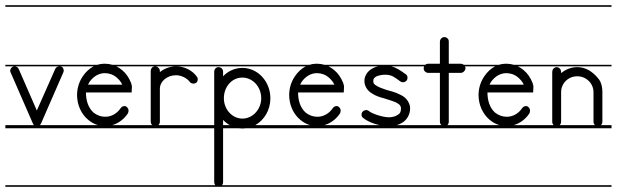

<svg xmlns="http://www.w3.org/2000/svg" viewBox="-23 -483 2361 735"><path d="M-2.5 226V232H239V226ZM-2.5 -235V-229H33H205C196 -229 190 -224 188 -218L118 -60L49 -218C46 -225 40 -229 33 -229C27 -229 22 -226 19 -221C17 -218 16 -215 16 -212C16 -209 17 -207 18 -205L103 -10C103.8 -7.7 105.3 -5.6 107.3 -4H-2.5V8H239V-4H129.2C131.2 -5.6 132.8 -7.7 134 -10L219 -205C220 -207 221 -210 221 -213C221 -216 220 -220 218 -223C215 -228 210 -229 205 -229H239V-235ZM-2.5 -463V-457H239V-463Z M378 -203C394 -203 410 -198 424 -186C433 -178 440 -170 445 -159H314C316 -163 318 -166 320 -170C335 -191 356 -203 378 -203ZM236.5 226V232H521V226ZM236.5 -463V-457H521V-463ZM351.9 -4H236.5V8H521V-4H406.7C429.7 -10.7 450.9 -25.8 466 -48C469 -53 470 -60 468 -66C465 -72 460 -77 454 -77C448 -77 442 -74 439 -69C424 -47 402 -36 380 -36C364 -36 349 -41 335 -52C314 -71 306 -100 306 -129H481C481 -139 482 -145 482 -151C482 -154 481 -156 481 -159H480C480 -161 480 -163 479 -165C471 -185 460 -202 444 -215C437.3 -220.7 430 -225.3 422.5 -229H521V-235H406.9C397.8 -237.7 388.4 -239 379 -239H375C366.4 -239 357.9 -237.6 349.7 -235H236.5V-229H335.3C319.5 -220.8 305.2 -207.8 294 -191C279 -169 272 -144 272 -119C272 -83 287 -47 315 -24C326.2 -14.5 338.9 -7.9 351.9 -4Z M518.5 226V232H762V226ZM518.5 -235V-229H571H651C627 -229 605 -220 589 -207V-211C589 -216 587 -220 584 -223C580 -227 576 -229 571 -229C561 -229 554 -221 554 -211V-17C554 -12.1 556 -7.3 559.9 -4H518.5V8H762V-4H583.1C587 -7.3 589 -12.1 589 -17V-143C589 -172 617 -195 651 -195C672 -195 694 -183 704 -169C707 -165 712 -163 718 -163C721 -163 725 -164 728 -166C732 -169 734 -174 734 -180C734 -183 733 -186 731 -189C714 -213 684 -229 651 -229H762V-235ZM518.5 -463V-457H762V-463Z M904 -186H905C944 -186 977 -151 977 -107C977 -64 944 -29 905 -29C866 -29 834 -64 834 -107C834 -151 865 -186 904 -186ZM813 -226C804 -226 797 -218 797 -208V-4H759.5V8H797V214C797 218.8 798.4 222.7 801 226H759.5V232H814H1051V226H826.7C829.6 222.7 831 218.8 831 214V8H891.1C895.7 8.7 900.3 9 905 9C909.8 9 914.5 8.7 919.1 8H1051V-4H954.3C988.5 -23.3 1012 -62 1012 -106V-107C1012 -171 964 -223 905 -223C876 -223 850 -211 831 -191V-208C831 -213 829 -218 826 -221C823 -224 818 -226 814 -226ZM759.5 -235V-229H1051V-235ZM759.5 -463V-457H1051V-463ZM831 -4V-24C838.5 -16.1 847 -9.3 856.5 -4Z M1190 -203C1206 -203 1222 -198 1236 -186C1245 -178 1252 -170 1257 -159H1126C1128 -163 1130 -166 1132 -170C1147 -191 1168 -203 1190 -203ZM1048.5 226V232H1333V226ZM1048.5 -463V-457H1333V-463ZM1163.9 -4H1048.5V8H1333V-4H1218.7C1241.7 -10.7 1262.9 -25.8 1278 -48C1281 -53 1282 -60 1280 -66C1277 -72 1272 -77 1266 -77C1260 -77 1254 -74 1251 -69C1236 -47 1214 -36 1192 -36C1176 -36 1161 -41 1147 -52C1126 -71 1118 -100 1118 -129H1293C1293 -139 1294 -145 1294 -151C1294 -154 1293 -156 1293 -159H1292C1292 -161 1292 -163 1291 -165C1283 -185 1272 -202 1256 -215C1249.3 -220.7 1242 -225.3 1234.5 -229H1333V-235H1218.9C1209.8 -237.7 1200.4 -239 1191 -239H1187C1178.4 -239 1169.9 -237.6 1161.7 -235H1048.5V-229H1147.3C1131.5 -220.8 1117.2 -207.8 1106 -191C1091 -169 1084 -144 1084 -119C1084 -83 1099 -47 1127 -24C1138.2 -14.5 1150.9 -7.9 1163.9 -4Z M1330.5 226V232H1585V226ZM1330.5 -235V-229H1423.6C1415.7 -227.1 1408 -224.2 1401 -220C1385 -211 1372 -194 1372 -173C1372 -152 1385 -135 1400 -126C1414 -116 1431 -111 1446 -107C1461 -102 1479 -97 1493 -91C1500 -87 1505 -84 1508 -80C1511 -76 1512 -73 1512 -68C1512 -54 1508 -48 1499 -43C1491 -37 1477 -34 1466 -34C1443 -34 1402 -47 1389 -58C1384 -62 1378 -63 1372 -60C1369 -59 1361 -55 1361 -44C1361 -39 1363 -34 1368 -31C1384.2 -18 1407.1 -8.9 1430 -4H1330.5V8H1585V-4H1495.9C1503.4 -6.2 1510.9 -9.4 1518 -14C1534 -24 1547 -44 1547 -68C1547 -82 1541 -93 1534 -102C1527 -111 1517 -117 1508 -121C1489 -131 1469 -135 1456 -139C1441 -144 1427 -149 1418 -155C1409 -160 1406 -164 1406 -173C1406 -182 1409 -185 1417 -190C1425 -194 1439 -197 1451 -197C1476 -197 1485 -189 1510 -171C1513 -169 1516 -168 1520 -168C1525 -168 1530 -171 1534 -175C1536 -178 1537 -182 1537 -185C1537 -191 1535 -196 1530 -199C1511.7 -212.2 1495.5 -223.7 1475.2 -229H1585V-235ZM1330.5 -463V-457H1585V-463Z M1678 -341C1669 -341 1661 -333 1661 -323V-239H1616C1612 -239 1608 -237.7 1604.9 -235H1582.5V-229H1600.2C1600.2 -227.1 1599 -224.5 1599 -222C1599 -219 1599 -216 1601 -213C1604 -208 1610 -204 1616 -204H1661V-17C1661 -12.1 1663 -7.3 1666.9 -4H1582.5V8H1776V-4H1689.6C1693 -7.3 1695 -12.1 1695 -17V-204H1741C1747 -204 1753 -208 1756 -213C1758 -216 1759 -219 1759 -222C1759 -224.5 1758.3 -227.1 1756.9 -229H1776V-235H1752.1C1749 -237.7 1745 -239 1741 -239H1695V-323C1695 -328 1694 -333 1690 -336C1687 -339 1683 -341 1678 -341ZM1582.5 226V232H1776V226ZM1582.5 -463V-457H1776V-463Z M1915 -203C1931 -203 1947 -198 1961 -186C1970 -178 1977 -170 1982 -159H1851C1853 -163 1855 -166 1857 -170C1872 -191 1893 -203 1915 -203ZM1773.5 226V232H2058V226ZM1773.5 -463V-457H2058V-463ZM1888.9 -4H1773.5V8H2058V-4H1943.7C1966.7 -10.7 1987.9 -25.8 2003 -48C2006 -53 2007 -60 2005 -66C2002 -72 1997 -77 1991 -77C1985 -77 1979 -74 1976 -69C1961 -47 1939 -36 1917 -36C1901 -36 1886 -41 1872 -52C1851 -71 1843 -100 1843 -129H2018C2018 -139 2019 -145 2019 -151C2019 -154 2018 -156 2018 -159H2017C2017 -161 2017 -163 2016 -165C2008 -185 1997 -202 1981 -215C1974.3 -220.7 1967 -225.3 1959.5 -229H2058V-235H1943.9C1934.8 -237.7 1925.4 -239 1916 -239H1912C1903.4 -239 1894.9 -237.6 1886.7 -235H1773.5V-229H1872.3C1856.5 -220.8 1842.2 -207.8 1831 -191C1816 -169 1809 -144 1809 -119C1809 -83 1824 -47 1852 -24C1863.2 -14.5 1875.9 -7.9 1888.9 -4Z M2187 -226C2163 -226 2142 -217 2125 -203V-207C2125 -214 2122 -220 2117 -223C2114 -225 2111 -226 2108 -226C2105 -226 2102 -225 2099 -223C2094 -220 2091 -214 2091 -207V-150V-130V-17C2091 -12.1 2093 -7.3 2096.4 -4H2055.5V8H2318V-4H2277.6C2281 -7.3 2283 -12.1 2283 -17V-130C2283 -164 2271 -178 2266 -184C2246 -208 2220 -226 2187 -226ZM2055.5 226V232H2318V226ZM2055.5 -235V-229H2318V-235ZM2055.5 -463V-457H2318V-463ZM2119.6 -4C2123 -7.3 2125 -12.1 2125 -17V-130C2125 -164 2152 -191 2187 -191C2221 -191 2249 -164 2249 -130V-17C2249 -12.1 2251 -7.3 2254.4 -4Z"/></svg>

Font: LetsTraceRuled
Style: Medium
Weight: 500
Version: Version 003.000